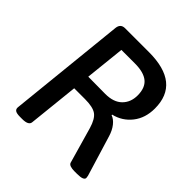

<svg xmlns="http://www.w3.org/2000/svg" viewBox="-187 -841 984 984"><g transform="rotate(45 305.0 -349.0)"><path d="M105 2Q80 2 70.5 -5Q61 -12 63 -27L129 -667Q133 -700 165 -700H338Q564 -700 564 -517Q564 -448 527 -401Q490 -354 431 -340V-336Q452 -329 470 -306.5Q488 -284 498 -251L565 -31Q567 -21 567 -17Q567 -8 555.5 -3Q544 2 518 2H499Q482 2 470 -2Q458 -6 455 -15L399 -211Q384 -262 359 -280Q334 -298 276 -298H198L169 -23Q167 2 121 2ZM207 -391 331 -390Q391 -390 422.5 -421Q454 -452 454 -502Q454 -557 423 -582.5Q392 -608 328 -608H230Z"/></g></svg>

Font: Asap Medium
Style: Italic
Weight: 500
Italic angle: -6°
Designer: Pablo Cosgaya
Foundry: Omnibus-Type
Version: Version 3.001; ttfautohint (v1.8.3)